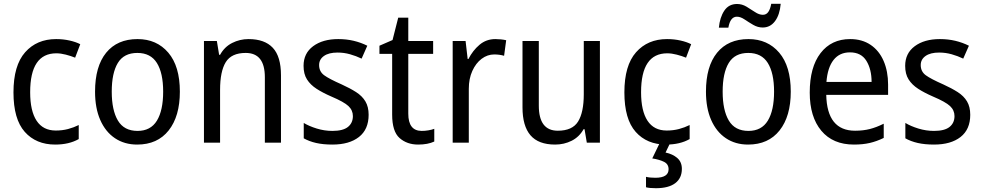

<svg xmlns="http://www.w3.org/2000/svg" viewBox="-20 -752 5175 1012"><path d="M271 10Q170 10 110.5 -57Q51 -124 51 -265Q51 -407 112.5 -476.5Q174 -546 276 -546Q313 -546 346.5 -538.5Q380 -531 403 -519L376 -448Q354 -457 327 -464Q300 -471 277 -471Q139 -471 139 -266Q139 -167 173 -115.5Q207 -64 274 -64Q309 -64 339 -72Q369 -80 395 -93V-19Q344 10 271 10Z M928 -269Q928 -139 869 -64.5Q810 10 703 10Q636 10 586 -23.5Q536 -57 508.5 -119.5Q481 -182 481 -269Q481 -402 539.5 -474Q598 -546 705 -546Q806 -546 867 -474.5Q928 -403 928 -269ZM569 -269Q569 -171 601.5 -116.5Q634 -62 705 -62Q774 -62 807 -116Q840 -170 840 -269Q840 -367 807 -420Q774 -473 704 -473Q633 -473 601 -420Q569 -367 569 -269Z M1290 -546Q1375 -546 1418 -500Q1461 -454 1461 -355V0H1376V-345Q1376 -473 1275 -473Q1200 -473 1170 -424.5Q1140 -376 1140 -278V0H1055V-536H1123L1135 -463H1140Q1163 -505 1203.5 -525.5Q1244 -546 1290 -546Z M1923 -147Q1923 -70 1872 -30Q1821 10 1732 10Q1683 10 1646 1.5Q1609 -7 1581 -23V-104Q1609 -87 1649.5 -74.5Q1690 -62 1732 -62Q1788 -62 1814 -83Q1840 -104 1840 -140Q1840 -171 1816.5 -193Q1793 -215 1727 -243Q1681 -263 1648.5 -284Q1616 -305 1598 -333.5Q1580 -362 1580 -405Q1580 -471 1630.5 -508.5Q1681 -546 1763 -546Q1806 -546 1844 -537Q1882 -528 1916 -511L1886 -443Q1857 -457 1825 -466Q1793 -475 1759 -475Q1713 -475 1687.5 -457Q1662 -439 1662 -409Q1662 -375 1688.5 -355.5Q1715 -336 1781 -307Q1825 -287 1857 -266.5Q1889 -246 1906 -217.5Q1923 -189 1923 -147Z M2203 -62Q2220 -62 2238 -65Q2256 -68 2269 -73V-6Q2235 10 2184 10Q2125 10 2086 -24.5Q2047 -59 2047 -148V-468H1980V-511L2049 -541L2079 -659H2132V-536H2263V-468H2132V-153Q2132 -62 2203 -62Z M2591 -546Q2605 -546 2620 -544.5Q2635 -543 2648 -540L2637 -458Q2613 -465 2585 -465Q2549 -465 2518.5 -442Q2488 -419 2469.5 -378Q2451 -337 2451 -284V0H2366V-536H2434L2445 -441H2449Q2472 -486 2507.5 -516Q2543 -546 2591 -546Z M3142 -536V0H3073L3061 -71H3056Q3033 -30 2993 -10Q2953 10 2906 10Q2818 10 2776 -39Q2734 -88 2734 -186V-536H2820V-195Q2820 -63 2920 -63Q2997 -63 3027 -111.5Q3057 -160 3057 -255V-536Z M3491 10Q3390 10 3330.5 -57Q3271 -124 3271 -265Q3271 -407 3332.5 -476.5Q3394 -546 3496 -546Q3533 -546 3566.5 -538.5Q3600 -531 3623 -519L3596 -448Q3574 -457 3547 -464Q3520 -471 3497 -471Q3359 -471 3359 -266Q3359 -167 3393 -115.5Q3427 -64 3494 -64Q3529 -64 3559 -72Q3589 -80 3615 -93V-19Q3564 10 3491 10ZM3574 138Q3574 187 3539 213.5Q3504 240 3437 240Q3403 240 3385 235V180Q3404 185 3434 185Q3504 185 3504 140Q3504 113 3480 101Q3456 89 3418 83L3458 0H3513L3488 52Q3526 60 3550 81Q3574 102 3574 138Z M4148 -269Q4148 -139 4089 -64.5Q4030 10 3923 10Q3856 10 3806 -23.5Q3756 -57 3728.5 -119.5Q3701 -182 3701 -269Q3701 -402 3759.5 -474Q3818 -546 3925 -546Q4026 -546 4087 -474.5Q4148 -403 4148 -269ZM3789 -269Q3789 -171 3821.5 -116.5Q3854 -62 3925 -62Q3994 -62 4027 -116Q4060 -170 4060 -269Q4060 -367 4027 -420Q3994 -473 3924 -473Q3853 -473 3821 -420Q3789 -367 3789 -269ZM4095 -732Q4090 -674 4065 -640.5Q4040 -607 4000 -607Q3974 -607 3950 -621Q3926 -635 3904.5 -649.5Q3883 -664 3864 -664Q3829 -664 3819 -606H3769Q3774 -660 3797.5 -695.5Q3821 -731 3865 -731Q3891 -731 3914.5 -717Q3938 -703 3959.5 -688.5Q3981 -674 4001 -674Q4019 -674 4029.5 -689Q4040 -704 4045 -732Z M4461 -546Q4524 -546 4569 -515.5Q4614 -485 4637.5 -430.5Q4661 -376 4661 -306V-252H4335Q4339 -63 4487 -63Q4530 -63 4565 -72Q4600 -81 4638 -100V-25Q4601 -7 4564.5 1.5Q4528 10 4481 10Q4370 10 4309 -63Q4248 -136 4248 -264Q4248 -398 4305 -472Q4362 -546 4461 -546ZM4460 -476Q4405 -476 4373.5 -436Q4342 -396 4336 -320H4574Q4574 -387 4546.5 -431.5Q4519 -476 4460 -476Z M5094 -147Q5094 -70 5043 -30Q4992 10 4903 10Q4854 10 4817 1.5Q4780 -7 4752 -23V-104Q4780 -87 4820.5 -74.5Q4861 -62 4903 -62Q4959 -62 4985 -83Q5011 -104 5011 -140Q5011 -171 4987.5 -193Q4964 -215 4898 -243Q4852 -263 4819.5 -284Q4787 -305 4769 -333.5Q4751 -362 4751 -405Q4751 -471 4801.5 -508.5Q4852 -546 4934 -546Q4977 -546 5015 -537Q5053 -528 5087 -511L5057 -443Q5028 -457 4996 -466Q4964 -475 4930 -475Q4884 -475 4858.5 -457Q4833 -439 4833 -409Q4833 -375 4859.5 -355.5Q4886 -336 4952 -307Q4996 -287 5028 -266.5Q5060 -246 5077 -217.5Q5094 -189 5094 -147Z"/></svg>

Font: Noto Sans Thai SemCond
Style: Regular
Weight: 400
Width: 4
Designer: Monotype Design Team
Foundry: Monotype Imaging Inc.
Version: Version 2.002; ttfautohint (v1.8.4.7-5d5b)